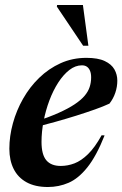

<svg xmlns="http://www.w3.org/2000/svg" viewBox="-20 -738 490 770"><path d="M308.5 -476Q282 -476 258 -457.2Q234 -438.5 213.5 -406.8Q193 -375 178 -335Q163 -295 154.8 -252.2Q146.5 -209.5 146.5 -169Q146.5 -118 165.8 -95.2Q185 -72.5 223.5 -72.5Q251.5 -72.5 278.5 -82.8Q305.5 -93 333 -119.8Q360.5 -146.5 387.5 -195.5L399.5 -195Q366.5 -112 330.5 -67Q294.5 -22 255.2 -5Q216 12 172 12Q121 12 86.5 -7Q52 -26 34.8 -60.5Q17.5 -95 17.5 -141.5Q17.5 -192 31.8 -243.8Q46 -295.5 72.8 -342.5Q99.5 -389.5 137.5 -426.2Q175.5 -463 223 -484.5Q270.5 -506 326.5 -506Q373 -506 400 -493.2Q427 -480.5 438.8 -459.8Q450.5 -439 450.5 -414.5Q450.5 -390 442.5 -366.2Q434.5 -342.5 419 -322.5Q395.5 -311.5 361 -299.2Q326.5 -287 286 -274.2Q245.5 -261.5 202.5 -249.5Q159.5 -237.5 118.5 -227L121 -249.5Q176 -268 214.8 -285.2Q253.5 -302.5 279 -319.5Q304.5 -336.5 319 -353.5Q333.5 -370.5 339.5 -389Q345.5 -407.5 345.5 -427.5Q345.5 -443.5 341 -454.2Q336.5 -465 328.5 -470.5Q320.5 -476 308.5 -476ZM334.5 -554.5H313.5L208 -711.5L209 -718H312.5Z"/></svg>

Font: Newsreader 60pt SemiBold
Style: Italic
Weight: 600
Italic angle: -17°
Designer: Hugues Gentile
Foundry: Production Type
Version: Version 1.003